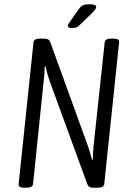

<svg xmlns="http://www.w3.org/2000/svg" viewBox="-20 -884 630 906"><path d="M95 2Q66 2 68 -16L138 -684Q140 -702 169 -702H183Q198 -702 206 -698.5Q214 -695 218 -683L395 -195Q400 -180 405 -163Q410 -146 414 -130L418 -131Q418 -160 422 -199L474 -684Q476 -702 506 -702H514Q545 -702 542 -684L472 -16Q470 2 440 2H424Q409 2 402 -2Q395 -6 391 -18L213 -505Q208 -520 203.5 -536.5Q199 -553 195 -570L191 -569Q191 -554 189.5 -537Q188 -520 186 -501L136 -16Q134 2 103 2ZM320 -752Q300 -752 300 -761Q300 -767 308 -779L352 -841Q362 -855 372 -859.5Q382 -864 402 -864Q434 -864 434 -851Q434 -841 411 -819L355 -765Q348 -757 340 -754.5Q332 -752 320 -752Z"/></svg>

Font: Asap Condensed Condensed Light
Style: Italic
Weight: 300
Width: 3
Italic angle: -6°
Designer: Pablo Cosgaya
Foundry: Omnibus-Type
Version: Version 3.001; ttfautohint (v1.8.4.7-5d5b)